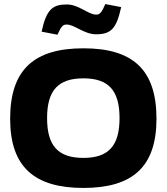

<svg xmlns="http://www.w3.org/2000/svg" viewBox="-20 -917 821 946"><path d="M391 9C150 9 30 -94 30 -332C30 -576 150 -679 391 -679C632 -679 751 -576 751 -332C751 -94 632 9 391 9ZM185 -761 263 -746C283 -790 291 -796 309 -796C347 -796 395 -748 453 -748C529 -748 554 -778 577 -882L499 -897C480 -853 471 -845 454 -845C414 -845 369 -895 309 -895C241 -895 209 -873 185 -761ZM212 -335C212 -199 266 -139 391 -139C515 -139 569 -199 569 -335C569 -471 515 -531 391 -531C266 -531 212 -471 212 -335Z"/></svg>

Font: LT Wave Black
Style: Regular
Weight: 900
Designer: Daniel Lyons
Version: Version 2.5 (Glyphs App)